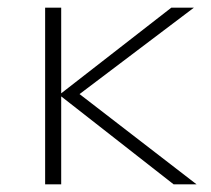

<svg xmlns="http://www.w3.org/2000/svg" viewBox="-20 -482 551 502"><path d="M434 0 140 -230V0H98V-462H140V-238L428 -462H487L188 -236L494 0Z"/></svg>

Font: Ysabeau SC Light
Style: Regular
Weight: 300
Designer: Christian Thalmann (Catharsis Fonts)
Version: Version 0.003